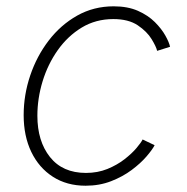

<svg xmlns="http://www.w3.org/2000/svg" viewBox="-20 -573 586 602"><path d="M248.5 9.3Q189.5 9.3 145.8 -18.8Q102.1 -46.9 78.1 -96.7Q54.2 -146.5 54.2 -211.9Q54.2 -275.4 74.7 -336.2Q95.2 -397 132.8 -446Q170.4 -495.1 222.2 -524.2Q273.9 -553.2 336.4 -553.2Q380.4 -553.2 412.4 -539.1Q444.3 -524.9 465.6 -503.7Q486.8 -482.4 498.5 -461.4Q510.3 -440.4 513.2 -426.3L472.7 -413.6Q469.7 -426.8 455.3 -450.4Q440.9 -474.1 411.9 -493.7Q382.8 -513.2 335.4 -513.2Q280.3 -513.2 236.3 -486.6Q192.4 -460 161.1 -415.8Q129.9 -371.6 113.5 -317.9Q97.2 -264.2 97.2 -210Q97.2 -130.4 136.7 -80.6Q176.3 -30.8 249.5 -30.8Q286.1 -30.8 316.7 -43.2Q347.2 -55.7 370.4 -73.7Q393.6 -91.8 408 -108.9Q422.4 -126 427.2 -135.7L464.8 -117.7Q457.5 -103.5 439.2 -82.3Q420.9 -61 392.8 -40Q364.7 -19 328.4 -4.9Q292 9.3 248.5 9.3Z"/></svg>

Font: Inter Extra Light
Style: Italic
Weight: 200
Italic angle: -9.39999°
Designer: Rasmus Andersson
Foundry: rsms
Version: Version 4.000;git-3c8e0fc